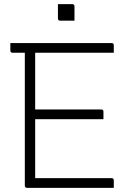

<svg xmlns="http://www.w3.org/2000/svg" viewBox="-20 -908 640 928"><path d="M260 -888H329Q340 -888 340 -877V-808H271Q260 -808 260 -819ZM111 0Q100 0 100 -11V-653H41Q30 -653 30 -664V-700H519Q530 -700 530 -689V-653H150V-379H469Q480 -379 480 -368V-332H150V-47H519Q530 -47 530 -36V0Z"/></svg>

Font: Recursive Mn Lnr St Lt
Style: Regular
Weight: 300
Monospace: yes
Version: Version 1.079;hotconv 1.0.112;makeotfexe 2.5.65598; ttfautoh